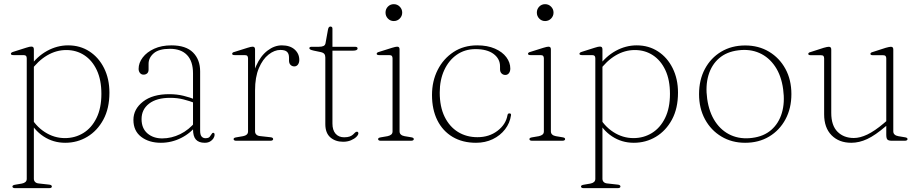

<svg xmlns="http://www.w3.org/2000/svg" viewBox="-20 -692 4526 944"><path d="M146.5 -449V-377.5V-375.5V187Q146.5 196.5 152.8 202.8Q159 209 170.5 210L220 215.5Q227.5 216 231.2 218.5Q235 221 235 225Q235 228.5 231.8 230.8Q228.5 233 222 233H53.5Q47.5 233 44.2 230.8Q41 228.5 41 225Q41 221.5 44.8 219.2Q48.5 217 55.5 216L87.5 210.5Q98.5 208.5 105 202.8Q111.5 197 111.5 187.5V-405Q111.5 -413.5 108 -417.2Q104.5 -421 96 -421H47Q39.5 -421 36.5 -422.8Q33.5 -424.5 33.5 -427.5Q33.5 -430.5 36.2 -433Q39 -435.5 46 -437.5L109 -457.5Q118.5 -460.5 124.2 -461.8Q130 -463 134 -463Q140.5 -463 143.5 -459.8Q146.5 -456.5 146.5 -449ZM130 -342.5 126 -363.5Q162 -414.5 211.5 -441.8Q261 -469 315 -469Q374 -469 419.8 -439.2Q465.5 -409.5 491.8 -356.8Q518 -304 518 -236.5Q518 -159 488.2 -104Q458.5 -49 409.2 -19.5Q360 10 300.5 10Q241.5 10 193.8 -21.5Q146 -53 120 -108.5L125.5 -126Q153.5 -73 199.8 -43Q246 -13 299 -13Q349 -13 389.8 -38Q430.5 -63 454.5 -111.8Q478.5 -160.5 478.5 -230.5Q478.5 -299 456 -347Q433.5 -395 394.5 -420.5Q355.5 -446 305.5 -446Q256.5 -446 211.5 -419.5Q166.5 -393 130 -342.5Z M929 -57V-66V-71V-331Q929 -390.5 899.8 -421.2Q870.5 -452 815.5 -452Q761 -452 735.8 -430Q710.5 -408 710.5 -378.5V-350Q710.5 -337.5 703.5 -331.2Q696.5 -325 685.5 -325Q675 -325 668.2 -333.2Q661.5 -341.5 661.5 -353.5Q661.5 -383 681.8 -409.5Q702 -436 738.2 -452.5Q774.5 -469 823 -469Q894 -469 929 -434Q964 -399 964 -341V-50Q964 -29 971.2 -20.8Q978.5 -12.5 990 -12.5Q1005 -12.5 1010.5 -19Q1016 -25.5 1019.5 -31.5Q1021.5 -34.5 1023.2 -36.8Q1025 -39 1028.5 -39Q1031.5 -39 1033.2 -36.8Q1035 -34.5 1035 -30Q1035 -20.5 1029.2 -11.5Q1023.5 -2.5 1012.8 3.8Q1002 10 986.5 10Q957.5 10 943.2 -5.8Q929 -21.5 929 -57ZM636 -102.5Q636 -155.5 683 -192.2Q730 -229 812 -229Q849.5 -229 882.2 -221Q915 -213 941.5 -202L939.5 -185Q912.5 -195.5 882.2 -203.2Q852 -211 816.5 -211Q750 -211 713 -182.5Q676 -154 676 -106.5Q676 -61 704.8 -36.2Q733.5 -11.5 777.5 -11.5Q823 -11.5 866 -32.5Q909 -53.5 942 -94L951 -81Q918 -37.5 870.8 -13.8Q823.5 10 771 10Q712.5 10 674.2 -19.2Q636 -48.5 636 -102.5Z M1218 -252.5Q1218 -320 1239.5 -368.5Q1261 -417 1295 -443Q1329 -469 1365.5 -469Q1406 -469 1428.8 -448.5Q1451.5 -428 1451.5 -397.5Q1451.5 -383.5 1444.8 -374.5Q1438 -365.5 1427 -365.5Q1416 -365.5 1408.5 -373Q1401 -380.5 1401 -394V-408.5Q1401 -428 1391.2 -437.2Q1381.5 -446.5 1358.5 -446.5Q1329.5 -446.5 1300.5 -423.8Q1271.5 -401 1252.8 -357Q1234 -313 1234 -247.5ZM1234 -449V-324V-46Q1234 -36.5 1240.5 -30.2Q1247 -24 1258 -23L1307.5 -17.5Q1315 -17 1319 -14.8Q1323 -12.5 1323 -8Q1323 -4.5 1319.5 -2.2Q1316 0 1309.5 0H1141Q1135 0 1131.8 -2.2Q1128.5 -4.5 1128.5 -8Q1128.5 -12 1132.2 -14Q1136 -16 1143 -17L1175 -22.5Q1186.5 -24.5 1193 -30.2Q1199.5 -36 1199.5 -45.5V-405Q1199.5 -413 1196 -417Q1192.5 -421 1183.5 -421H1134.5Q1127 -421 1124.2 -422.8Q1121.5 -424.5 1121.5 -427.5Q1121.5 -430.5 1124 -433Q1126.5 -435.5 1133.5 -437L1197 -457Q1206 -460 1212 -461.2Q1218 -462.5 1222 -462.5Q1228 -462.5 1231 -459.2Q1234 -456 1234 -449Z M1556.5 -436 1523 -443Q1509.5 -446 1505.2 -448.8Q1501 -451.5 1501 -455Q1501 -458.5 1503.8 -460.2Q1506.5 -462 1512 -462H1547Q1562.5 -462 1570.5 -465.8Q1578.5 -469.5 1580.5 -479.5L1592.5 -546Q1594 -554.5 1597 -558Q1600 -561.5 1604.5 -561.5Q1609.5 -561.5 1612 -558.8Q1614.5 -556 1614.5 -551.5V-85Q1614.5 -52 1630 -34.5Q1645.5 -17 1672 -17Q1689.5 -17 1699.8 -21Q1710 -25 1715.8 -30.5Q1721.5 -36 1725.5 -40Q1729.5 -44 1734.5 -44.5Q1738.5 -44.5 1740.2 -42.2Q1742 -40 1742 -36Q1741.5 -28.5 1732 -19Q1722.5 -9.5 1705.5 -2.2Q1688.5 5 1667 5Q1629 5 1604.2 -16.5Q1579.5 -38 1579.5 -82V-409.5Q1579.5 -420 1574.8 -426.5Q1570 -433 1556.5 -436ZM1584.5 -443V-462H1725Q1732 -462 1735 -460Q1738 -458 1738 -453.5Q1738 -448.5 1732.5 -445.8Q1727 -443 1717 -443Z M1944.5 -449V-46Q1944.5 -36.5 1951 -30.5Q1957.5 -24.5 1969 -22.5L1999 -17.5Q2006.5 -16.5 2010.5 -14.5Q2014.5 -12.5 2014.5 -8Q2014.5 -4.5 2011 -2.2Q2007.5 0 2001 0H1851.5Q1845.5 0 1842.2 -2.2Q1839 -4.5 1839 -8Q1839 -12 1842.8 -14Q1846.5 -16 1853.5 -17L1885.5 -22.5Q1897 -25 1903.5 -30.5Q1910 -36 1910 -45.5V-405Q1910 -413 1906.5 -417Q1903 -421 1894 -421H1845Q1838 -421 1835 -422.8Q1832 -424.5 1832 -427.5Q1832 -430.5 1834.8 -433Q1837.5 -435.5 1844 -437L1907.5 -457Q1917 -460 1923 -461.2Q1929 -462.5 1932.5 -462.5Q1939 -462.5 1941.8 -459.2Q1944.5 -456 1944.5 -449ZM1916 -588.5Q1899 -588.5 1887.2 -600.8Q1875.5 -613 1875.5 -630Q1875.5 -647.5 1887.2 -659.5Q1899 -671.5 1916 -671.5Q1933.5 -671.5 1945.5 -659.2Q1957.5 -647 1957.5 -630Q1957.5 -613 1945.5 -600.8Q1933.5 -588.5 1916 -588.5Z M2489 -355Q2489 -341 2482.2 -332.2Q2475.5 -323.5 2464.5 -323.5Q2453.5 -323.5 2446 -331Q2438.5 -338.5 2438.5 -351.5V-366Q2438.5 -403 2406.8 -426.8Q2375 -450.5 2318 -450.5Q2265.5 -450.5 2226 -423Q2186.5 -395.5 2164.2 -347.2Q2142 -299 2142 -237Q2142 -167 2166 -118Q2190 -69 2231.8 -43.2Q2273.5 -17.5 2327.5 -17.5Q2385 -17.5 2426 -48.8Q2467 -80 2475 -125Q2476 -130.5 2478.2 -132.5Q2480.5 -134.5 2485 -134.5Q2490 -134.5 2491.5 -131.8Q2493 -129 2492.5 -125.5Q2487 -87 2463.2 -56.2Q2439.5 -25.5 2402.8 -7.8Q2366 10 2320.5 10Q2254 10 2205.2 -19Q2156.5 -48 2130.2 -100.8Q2104 -153.5 2104 -225Q2104 -293 2131.8 -348Q2159.5 -403 2209.5 -436Q2259.5 -469 2326.5 -469Q2376.5 -469 2413.2 -453Q2450 -437 2469.5 -410.8Q2489 -384.5 2489 -355Z M2688.5 -449V-46Q2688.5 -36.5 2695 -30.5Q2701.5 -24.5 2713 -22.5L2743 -17.5Q2750.5 -16.5 2754.5 -14.5Q2758.5 -12.5 2758.5 -8Q2758.5 -4.5 2755 -2.2Q2751.5 0 2745 0H2595.5Q2589.5 0 2586.2 -2.2Q2583 -4.5 2583 -8Q2583 -12 2586.8 -14Q2590.5 -16 2597.5 -17L2629.5 -22.5Q2641 -25 2647.5 -30.5Q2654 -36 2654 -45.5V-405Q2654 -413 2650.5 -417Q2647 -421 2638 -421H2589Q2582 -421 2579 -422.8Q2576 -424.5 2576 -427.5Q2576 -430.5 2578.8 -433Q2581.5 -435.5 2588 -437L2651.5 -457Q2661 -460 2667 -461.2Q2673 -462.5 2676.5 -462.5Q2683 -462.5 2685.8 -459.2Q2688.5 -456 2688.5 -449ZM2660 -588.5Q2643 -588.5 2631.2 -600.8Q2619.5 -613 2619.5 -630Q2619.5 -647.5 2631.2 -659.5Q2643 -671.5 2660 -671.5Q2677.5 -671.5 2689.5 -659.2Q2701.5 -647 2701.5 -630Q2701.5 -613 2689.5 -600.8Q2677.5 -588.5 2660 -588.5Z M2942 -449V-377.5V-375.5V187Q2942 196.5 2948.2 202.8Q2954.5 209 2966 210L3015.5 215.5Q3023 216 3026.8 218.5Q3030.5 221 3030.5 225Q3030.5 228.5 3027.2 230.8Q3024 233 3017.5 233H2849Q2843 233 2839.8 230.8Q2836.5 228.5 2836.5 225Q2836.5 221.5 2840.2 219.2Q2844 217 2851 216L2883 210.5Q2894 208.5 2900.5 202.8Q2907 197 2907 187.5V-405Q2907 -413.5 2903.5 -417.2Q2900 -421 2891.5 -421H2842.5Q2835 -421 2832 -422.8Q2829 -424.5 2829 -427.5Q2829 -430.5 2831.8 -433Q2834.5 -435.5 2841.5 -437.5L2904.5 -457.5Q2914 -460.5 2919.8 -461.8Q2925.5 -463 2929.5 -463Q2936 -463 2939 -459.8Q2942 -456.5 2942 -449ZM2925.5 -342.5 2921.5 -363.5Q2957.5 -414.5 3007 -441.8Q3056.5 -469 3110.5 -469Q3169.5 -469 3215.2 -439.2Q3261 -409.5 3287.2 -356.8Q3313.5 -304 3313.5 -236.5Q3313.5 -159 3283.8 -104Q3254 -49 3204.8 -19.5Q3155.5 10 3096 10Q3037 10 2989.2 -21.5Q2941.5 -53 2915.5 -108.5L2921 -126Q2949 -73 2995.2 -43Q3041.5 -13 3094.5 -13Q3144.5 -13 3185.2 -38Q3226 -63 3250 -111.8Q3274 -160.5 3274 -230.5Q3274 -299 3251.5 -347Q3229 -395 3190 -420.5Q3151 -446 3101 -446Q3052 -446 3007 -419.5Q2962 -393 2925.5 -342.5Z M3644 -468.5Q3710 -468.5 3761.2 -437.8Q3812.5 -407 3841.8 -353.2Q3871 -299.5 3871 -229.5Q3871 -159.5 3842 -105.5Q3813 -51.5 3762 -20.8Q3711 10 3643.5 10Q3578 10 3526.8 -20.8Q3475.5 -51.5 3446.2 -105.5Q3417 -159.5 3417 -229Q3417 -299.5 3445.8 -353.2Q3474.5 -407 3525.8 -437.8Q3577 -468.5 3644 -468.5ZM3678 -14Q3735 -21 3772 -53.2Q3809 -85.5 3824.2 -136.8Q3839.5 -188 3830.5 -253Q3821.5 -320 3790.8 -365.5Q3760 -411 3713.5 -431.5Q3667 -452 3609.5 -444.5Q3552.5 -437.5 3515.5 -405.5Q3478.5 -373.5 3463.2 -322Q3448 -270.5 3457 -206Q3466.5 -139 3497 -93.5Q3527.5 -48 3574.2 -27.2Q3621 -6.5 3678 -14Z M4337.5 -29.5V-79V-83.5V-404.5Q4337.5 -412.5 4334 -416.5Q4330.5 -420.5 4322 -420.5H4272.5Q4265.5 -420.5 4262.5 -422.2Q4259.5 -424 4259.5 -427Q4259.5 -430 4262.2 -432.5Q4265 -435 4271.5 -436.5L4335 -457Q4344.5 -459.5 4350.5 -460.8Q4356.5 -462 4360 -462Q4366.5 -462 4369.2 -458.8Q4372 -455.5 4372 -448.5V-46Q4372 -36.5 4378.5 -30.5Q4385 -24.5 4396.5 -22.5L4426.5 -17.5Q4434 -16.5 4438 -14.5Q4442 -12.5 4442 -8Q4442 -4.5 4438.5 -2.2Q4435 0 4428.5 0H4364.5Q4349 0 4343.2 -5.8Q4337.5 -11.5 4337.5 -29.5ZM4032 -130V-404.5Q4032 -412.5 4028.8 -416.5Q4025.5 -420.5 4016.5 -420.5H3967.5Q3960 -420.5 3957 -422.2Q3954 -424 3954 -427Q3954 -430 3956.8 -432.5Q3959.5 -435 3966.5 -436.5L4030 -457Q4039 -459.5 4045.2 -460.8Q4051.5 -462 4055 -462Q4061 -462 4064 -458.8Q4067 -455.5 4067 -448.5V-137Q4067 -75 4097.8 -44.2Q4128.5 -13.5 4178 -13.5Q4208.5 -13.5 4244.2 -30.5Q4280 -47.5 4325 -85.5L4349 -106L4362 -94L4336 -72Q4283.5 -27 4244 -8.5Q4204.5 10 4165.5 10Q4105 10 4068.5 -27Q4032 -64 4032 -130Z"/></svg>

Font: Fraunces Thin
Style: Regular
Weight: 250
Version: Version 1.000;[b76b70a41]